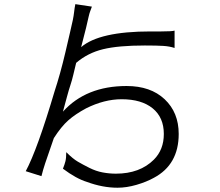

<svg xmlns="http://www.w3.org/2000/svg" viewBox="-20 -836 1040 907"><path d="M804.7 -609.4Q781.2 -617.2 752 -619.1Q722.7 -621.1 664.1 -621.1Q539.1 -621.1 466.8 -603.5Q394.5 -585.9 339.8 -539.1Q332 -507.8 326.2 -482.4Q320.3 -457 312.5 -433.6Q304.7 -410.2 296.9 -380.9Q289.1 -351.6 277.3 -308.6Q386.7 -429.7 578.1 -429.7Q691.4 -429.7 757.8 -367.2Q824.2 -304.7 824.2 -203.1Q824.2 -58.6 707 3.9Q671.9 23.4 625 37.1Q578.1 50.8 535.2 50.8Q464.8 50.8 390.6 23.4Q339.8 7.8 277.3 -39.1Q285.2 -58.6 289.1 -74.2Q293 -89.8 293 -117.2Q324.2 -85.9 347.7 -72.3Q371.1 -58.6 402.3 -43Q433.6 -27.3 464.8 -21.5Q496.1 -15.6 527.3 -15.6Q640.6 -15.6 707 -82Q753.9 -128.9 753.9 -203.1Q753.9 -281.2 701.2 -324.2Q648.4 -367.2 554.7 -367.2Q472.7 -367.2 386.7 -324.2Q335.9 -296.9 302.7 -267.6Q269.5 -238.3 234.4 -183.6Q203.1 -93.8 193.4 -64.5Q183.6 -35.2 175.8 -3.9L101.6 -27.3Q156.2 -128.9 238.3 -406.2Q250 -441.4 263.7 -490.2Q277.3 -539.1 289.1 -589.8Q300.8 -640.6 310.5 -681.6Q320.3 -722.7 324.2 -742.2Q328.1 -761.7 330.1 -779.3Q332 -796.9 335.9 -816.4L414.1 -804.7Q410.2 -793 406.2 -783.2Q402.3 -773.4 398.4 -755.9Q394.5 -738.3 386.7 -705.1Q378.9 -671.9 363.3 -613.3Q449.2 -687.5 691.4 -687.5H718.8H742.2Q793 -687.5 804.7 -691.4Z"/></svg>

Font: 和音 by 宁静之雨，公众号njzyshare
Style: Regular
Weight: 400
Designer: Steve Matteson
Foundry: Ascender Corporation
Version: Version 6.00;June 8, 2018;FontCreator 11.0.0.2388 32-bit